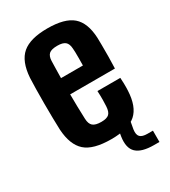

<svg xmlns="http://www.w3.org/2000/svg" viewBox="-184 -699 819 927"><g transform="rotate(-30 226.0 -236.0)"><path d="M233 9Q132 9 88.8 -29.8Q45.5 -68.5 40 -154.5Q39 -181.5 38.2 -220.8Q37.5 -260 37.5 -302.5Q37.5 -345 38.2 -382.8Q39 -420.5 40 -444Q46 -533 90.8 -571Q135.5 -609 231.5 -609Q328 -609 371.2 -571.5Q414.5 -534 418.5 -449Q419 -437 419.2 -408.2Q419.5 -379.5 419.2 -344Q419 -308.5 417.5 -278H168Q168 -245 168.8 -211Q169.5 -177 171 -140Q172 -111.5 186 -99.5Q200 -87.5 232.5 -87.5Q263.5 -87.5 276 -99.5Q288.5 -111.5 290 -141Q291 -155.5 291.2 -176.5Q291.5 -197.5 290 -226H417.5Q418.5 -216.5 419 -193.8Q419.5 -171 418.5 -154.5Q414.5 -67 371.5 -29Q328.5 9 233 9ZM169 -368H291Q291.5 -388.5 291.5 -408Q291.5 -427.5 291.2 -442.2Q291 -457 290 -463Q288.5 -490 275 -501.2Q261.5 -512.5 231.5 -512.5Q198 -512.5 185 -500.8Q172 -489 171 -463Q170.5 -438.5 169.8 -414.8Q169 -391 169 -368ZM426.5 136.5H396.5Q328 136.5 299.2 109.2Q270.5 82 279.5 21.5L287.5 -26H356.5L348 21.5Q344 49.5 355.5 61.5Q367 73.5 396.5 73.5H426.5Z"/></g></svg>

Font: Big Shoulders
Style: Bold
Weight: 700
Designer: Patric King
Foundry: XO Type Co
Version: Version 2.002